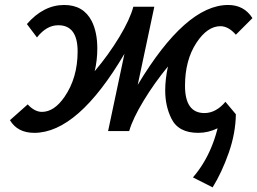

<svg xmlns="http://www.w3.org/2000/svg" viewBox="-20 -540 1060 791"><path d="M796.4 7.3Q714.8 7.3 686 -51.8Q660.6 -103 660.6 -167.5Q660.6 -213.4 671.9 -266.1Q615.7 -197.8 571.3 -124.5Q526.9 -51.3 512.2 0H425.3L492.7 -318.4Q300.8 7.3 121.1 7.3Q52.2 7.3 21 -44.9L94.2 -109.9Q122.6 -79.1 152.8 -79.1Q203.1 -79.1 245.6 -140.6Q299.8 -219.2 299.8 -328.1Q299.8 -436 220.2 -436Q171.4 -436 132.3 -385.7L90.8 -440.9Q159.2 -519.5 244.6 -519.5Q323.7 -519.5 357.9 -453.1Q380.9 -407.2 380.9 -340.3Q380.9 -292.5 370.1 -246.6Q427.7 -314.9 471.7 -387.7Q515.6 -460.4 529.3 -512.2H615.7L547.4 -190.4Q745.1 -519.5 919.9 -519.5Q985.8 -519.5 1020 -465.3L951.7 -397Q920.9 -432.1 888.2 -432.1Q834.5 -432.1 789.6 -364.3Q742.2 -292.5 742.2 -186.5Q742.2 -74.2 822.3 -74.2Q869.6 -74.2 908.7 -120.6L951.7 -69.3Q880.4 7.3 796.4 7.3ZM856 231.9 774.9 190.9Q866.7 84.5 890.1 -82L951.7 -69.3Q950.7 8.8 922.4 89.4Q894 170.4 856 231.9Z"/></svg>

Font: Cadman
Style: Italic
Weight: 400
Italic angle: -12°
Designer: Paul James MIller
Foundry: High-Logic / Made with FontCreator
Version: Version 2.114;March 28, 2021;FontCreator 13.0.0.2683 64-bit